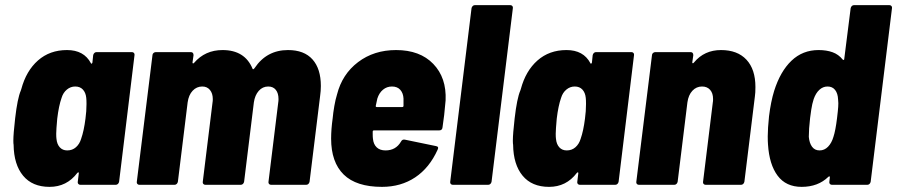

<svg xmlns="http://www.w3.org/2000/svg" viewBox="-20 -720 3495 748"><path d="M356 -517H494Q499 -517 502 -513.5Q505 -510 504 -505L444 -12Q443 -7 439.5 -3.5Q436 0 431 0H293Q288 0 285 -3.5Q282 -7 283 -12L287 -45Q287 -52 281 -46Q240 8 173 8Q106 8 70 -35.5Q34 -79 33 -156Q32 -160 32 -172Q32 -198 39 -259Q48 -337 61 -367L63 -373Q82 -444 128 -484.5Q174 -525 241 -525Q307 -525 334 -474Q335 -471 337 -472Q339 -473 340 -476L343 -505Q344 -510 347.5 -513.5Q351 -517 356 -517ZM313 -258Q317 -287 317 -315Q317 -331 316 -339Q314 -359 303 -371Q292 -383 273 -383Q255 -383 240.5 -371Q226 -359 220 -339Q209 -308 203 -258Q199 -214 199 -199Q199 -185 200 -179Q202 -158 213 -146Q224 -134 242 -134Q262 -134 276 -146.5Q290 -159 296 -179Q307 -210 313 -258Z M1230 -385Q1230 -366 1227 -345L1186 -12Q1185 -7 1181.5 -3.5Q1178 0 1173 0H1036Q1031 0 1028 -3.5Q1025 -7 1026 -12L1064 -321Q1065 -326 1065 -334Q1065 -357 1054.5 -370Q1044 -383 1025 -383Q1003 -383 988 -366Q973 -349 969 -321L931 -12Q930 -7 926.5 -3.5Q923 0 918 0H780Q775 0 772 -3.5Q769 -7 770 -12L808 -321Q809 -326 809 -334Q809 -356 798 -369.5Q787 -383 768 -383Q746 -383 730.5 -366.5Q715 -350 711 -321L673 -12Q672 -7 668.5 -3.5Q665 0 660 0H523Q518 0 515 -3.5Q512 -7 513 -12L574 -505Q574 -510 578 -513.5Q582 -517 587 -517H723Q734 -517 734 -505L730 -477Q730 -474 731.5 -473Q733 -472 736 -475Q779 -525 847 -525Q934 -525 964 -452Q966 -447 972 -455Q1019 -525 1102 -525Q1165 -525 1197.5 -488.5Q1230 -452 1230 -385Z M1704 -224Q1703 -212 1691 -212H1437Q1432 -212 1432 -207V-198Q1432 -185 1433 -179Q1435 -158 1447.5 -146Q1460 -134 1482 -134Q1522 -134 1542 -168Q1547 -178 1557 -176L1678 -151Q1691 -149 1685 -137Q1653 -66 1597.5 -29Q1542 8 1468 8Q1368 8 1319 -40Q1270 -88 1270 -180Q1270 -216 1276 -259Q1278 -281 1282.5 -307Q1287 -333 1293 -352Q1313 -431 1375 -478Q1437 -525 1523 -525Q1616 -525 1668 -471Q1720 -417 1716 -329Q1711 -268 1704 -224ZM1450 -336 1444 -308Q1443 -303 1448 -303H1547Q1552 -303 1552 -308V-336Q1551 -357 1539.5 -370Q1528 -383 1507 -383Q1487 -383 1472 -370.5Q1457 -358 1450 -336Z M1734 -12 1817 -688Q1818 -693 1821.5 -696.5Q1825 -700 1830 -700H1968Q1973 -700 1976 -696.5Q1979 -693 1978 -688L1895 -12Q1894 -7 1890.5 -3.5Q1887 0 1882 0H1744Q1739 0 1736 -3.5Q1733 -7 1734 -12Z M2302 -517H2440Q2445 -517 2448 -513.5Q2451 -510 2450 -505L2390 -12Q2389 -7 2385.5 -3.5Q2382 0 2377 0H2239Q2234 0 2231 -3.5Q2228 -7 2229 -12L2233 -45Q2233 -52 2227 -46Q2186 8 2119 8Q2052 8 2016 -35.5Q1980 -79 1979 -156Q1978 -160 1978 -172Q1978 -198 1985 -259Q1994 -337 2007 -367L2009 -373Q2028 -444 2074 -484.5Q2120 -525 2187 -525Q2253 -525 2280 -474Q2281 -471 2283 -472Q2285 -473 2286 -476L2289 -505Q2290 -510 2293.5 -513.5Q2297 -517 2302 -517ZM2259 -258Q2263 -287 2263 -315Q2263 -331 2262 -339Q2260 -359 2249 -371Q2238 -383 2219 -383Q2201 -383 2186.5 -371Q2172 -359 2166 -339Q2155 -308 2149 -258Q2145 -214 2145 -199Q2145 -185 2146 -179Q2148 -158 2159 -146Q2170 -134 2188 -134Q2208 -134 2222 -146.5Q2236 -159 2242 -179Q2253 -210 2259 -258Z M2923 -381Q2923 -358 2921 -345L2880 -12Q2879 -7 2875.5 -3.5Q2872 0 2867 0H2729Q2724 0 2721 -3.5Q2718 -7 2719 -12L2757 -321Q2758 -325 2758 -334Q2758 -357 2746.5 -370Q2735 -383 2715 -383Q2693 -383 2677.5 -366.5Q2662 -350 2658 -321L2620 -12Q2619 -7 2615.5 -3.5Q2612 0 2607 0H2469Q2464 0 2461 -3.5Q2458 -7 2459 -12L2520 -505Q2520 -510 2524 -513.5Q2528 -517 2533 -517H2670Q2681 -517 2681 -505L2677 -477Q2677 -474 2679 -473.5Q2681 -473 2684 -477Q2724 -525 2789 -525Q2853 -525 2888 -487.5Q2923 -450 2923 -381Z M3307 -700H3445Q3450 -700 3453 -696.5Q3456 -693 3455 -688L3372 -12Q3371 -7 3367.5 -3.5Q3364 0 3359 0H3221Q3216 0 3213 -3.5Q3210 -7 3211 -12L3213 -29Q3213 -36 3207 -31Q3167 8 3103 8Q3042 8 3009.5 -35.5Q2977 -79 2972 -157Q2971 -168 2971 -189Q2971 -219 2976 -267Q2983 -324 2996 -366Q3020 -442 3063.5 -483.5Q3107 -525 3169 -525Q3200 -525 3223.5 -516.5Q3247 -508 3263 -488Q3265 -486 3267 -486.5Q3269 -487 3269 -490L3294 -688Q3295 -693 3298.5 -696.5Q3302 -700 3307 -700ZM3241 -260Q3242 -268 3244 -286.5Q3246 -305 3246 -318L3245 -333Q3244 -356 3233.5 -369.5Q3223 -383 3204 -383Q3186 -383 3172 -370Q3158 -357 3150 -334Q3144 -316 3140.5 -292.5Q3137 -269 3136 -260Q3131 -217 3131 -187Q3133 -163 3143.5 -148.5Q3154 -134 3173 -134Q3192 -134 3206 -148.5Q3220 -163 3227 -187Q3235 -211 3241 -260Z"/></svg>

Font: Barlow Semi Condensed ExtraBold
Style: Italic
Weight: 800
Width: 4
Italic angle: -7°
Designer: Jeremy Tribby
Foundry: Tribby Type
Version: Version 1.408